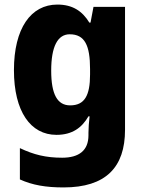

<svg xmlns="http://www.w3.org/2000/svg" viewBox="-20 -580 631 840"><path d="M231 -560C115 -560 41 -456 41 -273C41 -92 114 10 227 10C296 10 338 -21 367 -71H372C369 -47 367 -18 367 1V12C367 78 326 110 252 110C181 110 128 97 67 68V205C122 230 181 240 258 240C443 240 527 152 527 -12V-550H389L376 -481H371C340 -532 297 -560 231 -560ZM285 -430C351 -430 374 -381 374 -278V-254C374 -162 350 -119 287 -119C231 -119 204 -167 204 -271C204 -376 232 -430 285 -430Z"/></svg>

Font: Noto Sans Thai Looped SemiCondensed ExtraBold
Style: Regular
Weight: 800
Width: 4
Designer: Sasikarn Vongin, Ben Mitchell
Foundry: The Fontpad Ltd
Version: Version 1.001